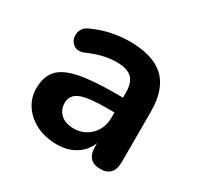

<svg xmlns="http://www.w3.org/2000/svg" viewBox="-117 -633 798 777"><g transform="rotate(30 282.0 -244.5)"><path d="M233 10Q179 10 137.5 -10.5Q96 -31 72 -66.5Q48 -102 48 -146Q48 -200 75.5 -231Q103 -262 166 -275Q229 -288 335 -288H371V-310Q371 -358 349 -379Q327 -400 277 -400Q247 -400 215 -392.5Q183 -385 145 -368Q120 -358 102.5 -367.5Q85 -377 79.5 -396Q74 -415 82 -434Q90 -453 115 -463Q160 -483 202 -491Q244 -499 281 -499Q391 -499 444 -449.5Q497 -400 497 -294V-60Q497 8 435 8Q372 8 372 -60V-76Q356 -36 319.5 -13Q283 10 233 10ZM371 -219H336Q248 -219 212.5 -204Q177 -189 177 -152Q177 -121 198.5 -100.5Q220 -80 260 -80Q307 -80 339 -112.5Q371 -145 371 -195Z"/></g></svg>

Font: Chiron GoRound TC SB
Style: Regular
Weight: 500
Designer: Ryoko NISHIZUKA 西塚涼子 (kana, bopomofo & ideographs); Paul D. Hunt (Latin, Greek & Cyrillic); Sandoll Communications 산돌커뮤니
Foundry: Adobe
Version: Version 1.000;hotconv 1.1.1;makeotfexe 2.6.0